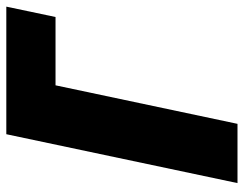

<svg xmlns="http://www.w3.org/2000/svg" viewBox="-100 -654 754 593"><g transform="rotate(-90 276.5 -357.0)"><path d="M8 0H191L310 -562H521L553 -714H159Z"/></g></svg>

Font: Noto Sans SemiCondensed Black
Style: Italic
Weight: 900
Width: 4
Italic angle: -12°
Designer: Monotype Design Team
Foundry: Monotype Imaging Inc.
Version: Version 2.013